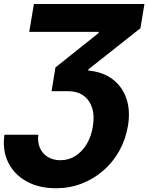

<svg xmlns="http://www.w3.org/2000/svg" viewBox="-31 -748 760 983"><path d="M-8.3 -58.1H165Q160.6 -19.5 173.6 9.8Q186.5 39.1 213.9 55.7Q241.2 72.3 277.8 72.3Q321.3 72.3 356 49.8Q390.6 27.3 413.6 -11.5Q436.5 -50.3 444.3 -100.1Q453.6 -156.7 440.2 -197Q426.8 -237.3 395.3 -259.3Q363.8 -281.2 317.9 -281.2H232.9L252.9 -402.8L474.1 -579.1V-585H118.7L142.6 -727.5H708.5L688 -603.5L422.4 -393.6L420.4 -386.7Q495.1 -380.4 545.2 -342.5Q595.2 -304.7 616.2 -243.2Q637.2 -181.6 624 -103.5Q612.3 -33.7 579.6 24.7Q546.9 83 497.6 125.7Q448.2 168.5 386.7 192.1Q325.2 215.8 256.3 215.8Q168.5 215.8 105 180.7Q41.5 145.5 11 83.5Q-19.5 21.5 -8.3 -58.1Z"/></svg>

Font: Inter 24pt ExtraBold
Style: Italic
Weight: 800
Italic angle: -9.3988°
Designer: Rasmus Andersson
Foundry: rsms
Version: Version 4.001;git-66647c0bb